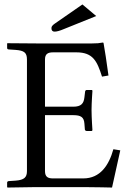

<svg xmlns="http://www.w3.org/2000/svg" viewBox="-20 -840 589 862"><path d="M445 -646C445 -648 444 -649 441 -649C424 -646 418 -645 394 -645H142C115 -645 14 -646 14 -646L12 -645V-625C12 -622 13 -618 20 -618L50 -616C88 -613 101 -604 101 -573V-72C101 -44 89 -32 50 -29L20 -27C14 -27 12 -23 12 -20V0L14 2L142 0H355C403 0 483 2 483 2L520 -165L489 -170C469 -98 430 -39 354 -39H218C196 -39 182 -45 182 -72V-323H309C343 -323 357 -314 359 -285L361 -259C361 -256 364 -252 369 -252H392L395 -255C395 -255 391 -312 391 -346C391 -379 395 -432 395 -432C395 -434 394 -436 391 -436H369C365 -436 362 -432 362 -428L359 -403C356 -375 344 -361 309 -361H182V-573C182 -597 194 -605 218 -605H323C398 -605 416 -565 438 -496L467 -501C462 -542 447 -638 445 -646ZM350 -820 226 -734C213 -725 211 -720 211 -713C211 -703 216 -698 225 -698C234 -698 247 -701 268 -710L412 -768Z"/></svg>

Font: Linux Libertine O C
Style: Regular
Weight: 400
Designer: Philipp H. Poll
Foundry: Philipp H. Poll
Version: Version 4.0.3